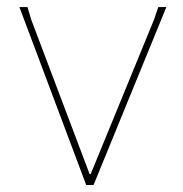

<svg xmlns="http://www.w3.org/2000/svg" viewBox="-20 -526 521 546"><path d="M246.1 0H225.1L35.2 -505.9H58.1L68.8 -470.2L234.9 -30.8H237.8L418 -470.2L430.2 -505.9H453.1Z"/></svg>

Font: Datalegreya
Style: Gradient
Weight: 400
Designer: Figs Lab
Foundry: Figs Lab
Version: Version 1.002;PS 001.002;hotconv 1.0.70;makeotf.lib2.5.58329